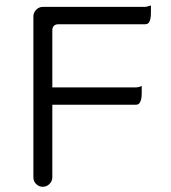

<svg xmlns="http://www.w3.org/2000/svg" viewBox="-20 -698 634 713"><path d="M138.7 -4.4Q153.3 -4.4 163.8 -14.9Q174.3 -25.4 174.3 -39.1V-309.1H484.4Q492.2 -309.1 496.6 -313.5Q501 -317.9 503.7 -327.4Q506.3 -336.9 506.3 -351.6V-378.9Q495.6 -373.5 484.4 -373.5H174.3V-585.9Q174.3 -596.2 180.2 -602.1Q186 -607.9 196.3 -607.9H518.6Q526.4 -607.9 531.2 -612.3Q540.5 -622.1 540.5 -650.4V-677.7Q523.9 -672.4 519 -672.4Q518.6 -672.4 518.6 -672.4H138.7Q124.5 -672.4 114.3 -661.6Q104 -651.4 104 -636.7V-39.1Q104 -24.9 114.3 -14.6Q124.5 -4.4 138.7 -4.4Z"/></svg>

Font: YuPearl-ExtraLight
Style: ExtraLight
Weight: 200
Designer: Max Yao
Foundry: Max-Everyday
Version: Version 1.011; ttfautohint (v1.8.3)